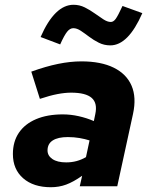

<svg xmlns="http://www.w3.org/2000/svg" viewBox="-20 -780 640 804"><path d="M193 4Q120 4 77 -33.5Q34 -71 34 -135Q34 -187 59 -224Q84 -261 131 -281Q178 -301 243 -301Q276 -301 309.5 -293.5Q343 -286 373 -273L379 -302Q389 -348 364 -370Q339 -392 278 -392Q252 -392 220.5 -386Q189 -380 147 -366L111 -480Q172 -502 223.5 -512.5Q275 -523 321 -523Q403 -523 456.5 -496.5Q510 -470 531 -421Q552 -372 537 -303L471 0H314L324 -44Q287 -18 257 -7Q227 4 193 4ZM179 -150Q179 -128 199.5 -114Q220 -100 257 -100Q280 -100 300.5 -105.5Q321 -111 340 -122L355 -192Q336 -198 313 -202Q290 -206 264 -206Q223 -206 201 -192Q179 -178 179 -150ZM232 -594 150 -625Q209 -760 288 -760Q313 -760 335 -749Q357 -738 376.5 -724Q396 -710 413 -699Q430 -688 444 -688Q455 -688 464.5 -701Q474 -714 493 -755L576 -725Q517 -590 442 -590Q416 -590 394 -601Q372 -612 353.5 -626Q335 -640 318.5 -651Q302 -662 287 -662Q273 -662 261 -647Q249 -632 232 -594Z"/></svg>

Font: Red Hat Mono
Style: Italic
Weight: 300
Italic angle: -12°
Monospace: yes
Designer: Pentagram, MCKL
Foundry: Pentagram, MCKL
Version: Version 1.023